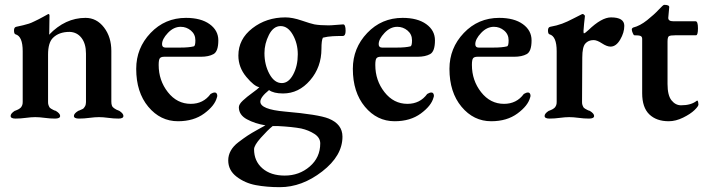

<svg xmlns="http://www.w3.org/2000/svg" viewBox="-20 -488 2920 795"><path d="M268 -356Q224 -356 199 -331Q179 -311 179 -262V-65Q179 -61 179.5 -57.5Q180 -54 181.5 -51Q183 -48 184 -45.5Q185 -43 187.5 -41Q190 -39 191.5 -38Q193 -37 196 -35.5Q199 -34 200.5 -33Q202 -32 206 -30.5Q210 -29 211 -29Q229 -18 229 -8Q229 3 208 3Q187 3 165 0Q143 -3 126 -3Q109 -3 87 0Q65 3 44 3Q24 3 24 -8Q24 -18 41 -29Q42 -29 45.5 -30.5Q49 -32 50 -32.5Q51 -33 54.5 -34.5Q58 -36 59 -37Q60 -38 63 -40Q66 -42 67 -43.5Q68 -45 69.5 -47.5Q71 -50 72 -52.5Q73 -55 73.5 -58.5Q74 -62 74 -66V-276Q74 -338 44 -346Q38 -348 38 -362Q38 -375 47 -377Q62 -380 76 -383.5Q90 -387 99.5 -390Q109 -393 122 -399.5Q135 -406 140.5 -408.5Q146 -411 161 -419.5Q176 -428 180 -430Q185 -430 185 -423Q185 -420 184.5 -393.5Q184 -367 184 -356Q184 -345 183 -344Q250 -414 334 -414Q380 -414 410.5 -374.5Q441 -335 441 -277V-67Q441 -57 443.5 -50.5Q446 -44 453 -39.5Q460 -35 462 -34Q464 -33 474 -29Q491 -18 491 -8Q491 3 471 3Q450 3 428.5 0Q407 -3 390 -3Q373 -3 350.5 0Q328 3 307 3Q286 3 286 -8Q286 -18 304 -29Q305 -29 309.5 -31Q314 -33 315 -33.5Q316 -34 320.5 -36Q325 -38 326 -39.5Q327 -41 329.5 -44Q332 -47 333 -49.5Q334 -52 335 -56Q336 -60 336 -65V-266Q336 -307 317.5 -331Q299 -355 268 -356Z M750 -414Q812 -414 848 -388Q884 -362 884 -321Q884 -275 864 -264Q844 -253 812 -253H660Q647 -253 642 -247Q637 -241 637 -219Q637 -155 675 -106.5Q713 -58 770 -58Q822 -58 852 -99Q862 -105 869 -105Q876 -105 878.5 -98Q881 -91 878 -84Q869 -50 825.5 -18Q782 14 717 14Q644 14 594 -46Q544 -106 544 -203Q544 -289 603.5 -351.5Q663 -414 750 -414ZM728 -377Q699 -377 675 -351.5Q651 -326 651 -305Q651 -291 665 -291H727Q762 -291 782 -296Q789 -297 789 -321Q789 -346 770.5 -361.5Q752 -377 728 -377Z M1032 130Q1032 179 1066.5 209Q1101 239 1159 239Q1219 239 1262.5 201.5Q1306 164 1306 106Q1306 82 1282 66.5Q1258 51 1227 44Q1190 37 1131 34H1109Q1088 51 1060 82.5Q1032 114 1032 130ZM1075 -268Q1075 -220 1095.5 -182Q1116 -144 1147 -144Q1175 -144 1194 -179.5Q1213 -215 1213 -263Q1213 -308 1192.5 -344Q1172 -380 1142 -380Q1112 -380 1093.5 -343.5Q1075 -307 1075 -268ZM1311 -286Q1311 -210 1264 -155.5Q1217 -101 1152 -101Q1113 -101 1094 -115Q1058 -86 1058 -67Q1058 -35 1160 -26Q1299 -14 1341 3Q1398 26 1398 78Q1398 157 1314 222Q1230 287 1139 287Q1084 287 1039 278.5Q994 270 959.5 243.5Q925 217 925 176Q925 155 935.5 136Q946 117 967 101Q988 85 1004.5 74Q1021 63 1046.5 49Q1072 35 1079 31Q1036 24 1002.5 6Q969 -12 969 -44Q969 -56 985.5 -71.5Q1002 -87 1025 -103.5Q1048 -120 1054 -127Q1033 -130 1000 -169.5Q967 -209 967 -258Q967 -326 1025 -371Q1083 -416 1162 -416Q1191 -416 1229 -403Q1267 -390 1282 -387Q1305 -383 1341 -383Q1351 -383 1373.5 -385Q1396 -387 1401 -387Q1411 -387 1411 -360Q1411 -339 1399 -339Q1373 -339 1357.5 -338Q1342 -337 1337 -336Q1332 -335 1327 -334Q1322 -333 1317 -332Q1311 -321 1311 -286Z M1647 -414Q1709 -414 1745 -388Q1781 -362 1781 -321Q1781 -275 1761 -264Q1741 -253 1709 -253H1557Q1544 -253 1539 -247Q1534 -241 1534 -219Q1534 -155 1572 -106.5Q1610 -58 1667 -58Q1719 -58 1749 -99Q1759 -105 1766 -105Q1773 -105 1775.5 -98Q1778 -91 1775 -84Q1766 -50 1722.5 -18Q1679 14 1614 14Q1541 14 1491 -46Q1441 -106 1441 -203Q1441 -289 1500.5 -351.5Q1560 -414 1647 -414ZM1625 -377Q1596 -377 1572 -351.5Q1548 -326 1548 -305Q1548 -291 1562 -291H1624Q1659 -291 1679 -296Q1686 -297 1686 -321Q1686 -346 1667.5 -361.5Q1649 -377 1625 -377Z M2047 -414Q2109 -414 2145 -388Q2181 -362 2181 -321Q2181 -275 2161 -264Q2141 -253 2109 -253H1957Q1944 -253 1939 -247Q1934 -241 1934 -219Q1934 -155 1972 -106.5Q2010 -58 2067 -58Q2119 -58 2149 -99Q2159 -105 2166 -105Q2173 -105 2175.5 -98Q2178 -91 2175 -84Q2166 -50 2122.5 -18Q2079 14 2014 14Q1941 14 1891 -46Q1841 -106 1841 -203Q1841 -289 1900.5 -351.5Q1960 -414 2047 -414ZM2025 -377Q1996 -377 1972 -351.5Q1948 -326 1948 -305Q1948 -291 1962 -291H2024Q2059 -291 2079 -296Q2086 -297 2086 -321Q2086 -346 2067.5 -361.5Q2049 -377 2025 -377Z M2391 -250 2390 -65Q2390 -61 2390.5 -57.5Q2391 -54 2392.5 -51Q2394 -48 2395 -45.5Q2396 -43 2398.5 -41Q2401 -39 2402.5 -38Q2404 -37 2407 -35.5Q2410 -34 2411.5 -33Q2413 -32 2417 -30.5Q2421 -29 2422 -29Q2440 -18 2440 -8Q2440 3 2419 3Q2398 3 2376 0Q2354 -3 2337 -3Q2320 -3 2298 0Q2276 3 2255 3Q2235 3 2235 -8Q2235 -18 2252 -29Q2253 -29 2256.5 -30.5Q2260 -32 2261 -32.5Q2262 -33 2265.5 -34.5Q2269 -36 2270 -37Q2271 -38 2274 -40Q2277 -42 2278 -43.5Q2279 -45 2280.5 -47.5Q2282 -50 2283 -52.5Q2284 -55 2284.5 -58.5Q2285 -62 2285 -66V-276Q2285 -338 2255 -346Q2249 -348 2249 -362Q2249 -375 2258 -377Q2286 -382 2307.5 -390Q2329 -398 2353.5 -411Q2378 -424 2389 -429Q2390 -429 2390.5 -429.5Q2391 -430 2392 -430Q2397 -430 2402 -423Q2402 -420 2401 -412.5Q2400 -405 2398.5 -390Q2397 -375 2396 -360Q2396 -350 2398 -350Q2402 -350 2416 -363Q2471 -416 2510 -416Q2565 -416 2565 -381Q2565 -353 2548 -324Q2531 -295 2508 -295Q2493 -295 2472.5 -308.5Q2452 -322 2438 -322Q2416 -322 2403.5 -307.5Q2391 -293 2391 -250Z M2749 14Q2698 14 2668.5 -14.5Q2639 -43 2639 -102V-327Q2639 -336 2632.5 -339Q2626 -342 2606 -342Q2604 -342 2600 -351Q2596 -360 2596 -366Q2596 -371 2602 -374Q2630 -381 2659.5 -404.5Q2689 -428 2707.5 -448Q2726 -468 2730 -468Q2752 -468 2751 -458L2747 -414Q2747 -400 2767 -400H2860Q2870 -400 2870 -371Q2870 -342 2862 -342H2778Q2755 -342 2749.5 -338Q2744 -334 2744 -316V-140Q2744 -93 2760.5 -72.5Q2777 -52 2800 -52Q2841 -52 2864 -70Q2869 -75 2871 -64Q2872 -60 2872 -55Q2872 -48 2855.5 -32Q2839 -16 2808.5 -1Q2778 14 2749 14Z"/></svg>

Font: EB Garamond 12
Style: Bold
Weight: 700
Version: Version 0.016